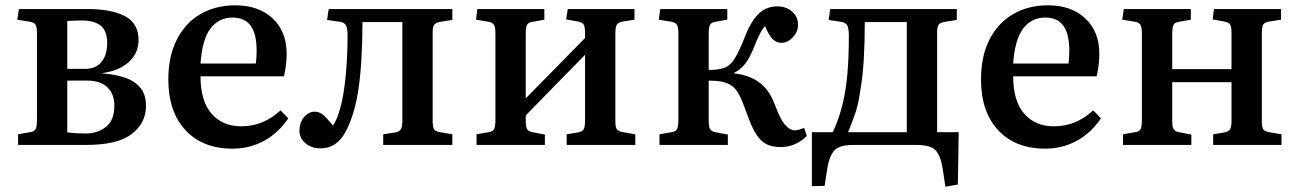

<svg xmlns="http://www.w3.org/2000/svg" viewBox="-20 -545 4883 722"><path d="M48 0V-40L93 -48Q109 -50 114 -59.5Q119 -69 119 -96V-418Q119 -441 114.5 -450.5Q110 -460 94 -463L45 -471L51 -511H311Q398 -511 449.5 -484.5Q501 -458 501 -394Q501 -346 465 -312.5Q429 -279 364 -270V-269Q411 -266 448.5 -253.5Q486 -241 507.5 -215.5Q529 -190 529 -147Q529 -83 476 -41.5Q423 0 304 0ZM233 -286H300Q341 -286 362 -312.5Q383 -339 383 -383Q383 -429 358.5 -448.5Q334 -468 288 -468Q258 -468 233 -466ZM303 -43Q346 -43 378 -67.5Q410 -92 410 -148Q410 -192 383.5 -217Q357 -242 307 -242H233V-47Q251 -45 268.5 -44Q286 -43 303 -43Z M854 14Q742 14 677.5 -55.5Q613 -125 613 -246Q613 -333 644.5 -395.5Q676 -458 733 -491.5Q790 -525 865 -525Q953 -525 1005.5 -475.5Q1058 -426 1058 -342Q1058 -304 1048 -258H734Q734 -165 775.5 -117.5Q817 -70 887 -70Q928 -70 964.5 -84.5Q1001 -99 1035 -130L1064 -100Q1027 -45 973 -15.5Q919 14 854 14ZM734 -306H942Q945 -327 945 -354Q945 -418 922.5 -448.5Q900 -479 855 -479Q802 -479 771 -437Q740 -395 734 -306Z M1185 13Q1152 13 1129 -6Q1106 -25 1106 -54Q1106 -83 1123 -104Q1140 -125 1164 -125Q1182 -125 1197.5 -111Q1213 -97 1232 -73Q1245 -90 1257 -130Q1272 -179 1279.5 -255Q1287 -331 1287 -410Q1287 -438 1281.5 -449Q1276 -460 1259 -463L1210 -470L1216 -511H1681V-470L1636 -463Q1619 -460 1613 -452Q1607 -444 1607 -425V-90Q1607 -67 1612 -59Q1617 -51 1634 -48L1681 -40V0H1421V-40L1466 -47Q1482 -50 1487.5 -59Q1493 -68 1493 -92V-462H1343Q1343 -391 1339 -322Q1335 -253 1326 -197Q1310 -103 1277 -45Q1244 13 1185 13Z M1772 0V-40L1818 -48Q1833 -50 1838 -59.5Q1843 -69 1843 -96V-418Q1843 -442 1838 -451Q1833 -460 1818 -463L1770 -471L1775 -511H2027V-471L1983 -463Q1967 -461 1962 -451.5Q1957 -442 1957 -418V-175L2180 -402V-421Q2180 -444 2175 -452.5Q2170 -461 2154 -464L2109 -472L2115 -511H2366V-471L2322 -464Q2305 -461 2299.5 -452Q2294 -443 2294 -419V-90Q2294 -67 2299.5 -59Q2305 -51 2322 -48L2369 -40V0H2111V-40L2153 -47Q2170 -50 2175 -59Q2180 -68 2180 -92V-339L1957 -111V-91Q1957 -68 1962 -59.5Q1967 -51 1982 -48L2029 -39V0Z M2916 8Q2887 8 2865 -1.5Q2843 -11 2825 -38Q2807 -65 2789 -117Q2773 -162 2760.5 -186.5Q2748 -211 2732.5 -222Q2717 -233 2693 -238Q2682 -240 2670 -241Q2658 -242 2645 -242V-91Q2645 -68 2650 -59.5Q2655 -51 2670 -48L2717 -39V0H2460V-40L2505 -48Q2521 -50 2526 -59.5Q2531 -69 2531 -96V-418Q2531 -442 2526 -451Q2521 -460 2506 -463L2457 -471L2463 -511H2715V-471L2670 -463Q2655 -461 2650 -451.5Q2645 -442 2645 -418V-282Q2662 -282 2675 -283.5Q2688 -285 2701 -289Q2724 -296 2741 -322Q2758 -348 2781 -406Q2804 -466 2833 -493.5Q2862 -521 2903 -521Q2936 -521 2958.5 -501.5Q2981 -482 2981 -452Q2981 -426 2961.5 -405Q2942 -384 2919 -384Q2899 -384 2884.5 -399Q2870 -414 2857 -447Q2846 -435 2837 -417Q2828 -399 2815 -367Q2800 -329 2783.5 -307Q2767 -285 2741 -271V-269Q2796 -263 2834 -236Q2872 -209 2893 -153Q2915 -95 2932.5 -75Q2950 -55 2970 -55Q2977 -55 2983.5 -57Q2990 -59 3004 -64L3014 -34Q2972 8 2916 8Z M3535 157 3525 90Q3518 43 3499.5 21.5Q3481 0 3425 0H3188Q3135 0 3116.5 22Q3098 44 3091 88L3081 154L3033 155V-48H3112Q3135 -99 3148 -151.5Q3161 -204 3166.5 -266.5Q3172 -329 3172 -410Q3172 -437 3166.5 -448.5Q3161 -460 3143 -463L3096 -470L3102 -511H3578V-470L3534 -463Q3515 -460 3509.5 -451.5Q3504 -443 3504 -425V-48H3585L3582 149ZM3169 -48H3390V-462H3232Q3232 -385 3228 -319.5Q3224 -254 3214 -198Q3208 -155 3197.5 -123Q3187 -91 3169 -48Z M3910 14Q3798 14 3733.5 -55.5Q3669 -125 3669 -246Q3669 -333 3700.5 -395.5Q3732 -458 3789 -491.5Q3846 -525 3921 -525Q4009 -525 4061.5 -475.5Q4114 -426 4114 -342Q4114 -304 4104 -258H3790Q3790 -165 3831.5 -117.5Q3873 -70 3943 -70Q3984 -70 4020.5 -84.5Q4057 -99 4091 -130L4120 -100Q4083 -45 4029 -15.5Q3975 14 3910 14ZM3790 -306H3998Q4001 -327 4001 -354Q4001 -418 3978.5 -448.5Q3956 -479 3911 -479Q3858 -479 3827 -437Q3796 -395 3790 -306Z M4203 0V-40L4248 -48Q4264 -50 4269 -59.5Q4274 -69 4274 -96V-418Q4274 -442 4269 -451Q4264 -460 4249 -463L4200 -471L4206 -511H4458V-471L4413 -463Q4398 -461 4393 -451.5Q4388 -442 4388 -418V-285H4611V-421Q4611 -444 4606 -452.5Q4601 -461 4584 -464L4540 -472L4545 -511H4797V-471L4753 -464Q4735 -461 4730 -452Q4725 -443 4725 -419V-90Q4725 -67 4730 -59Q4735 -51 4752 -48L4799 -40V0H4542V-40L4584 -47Q4600 -50 4605.5 -59Q4611 -68 4611 -92V-236H4388V-91Q4388 -68 4393 -59.5Q4398 -51 4413 -48L4460 -39V0Z"/></svg>

Font: Literata 36pt Medium
Style: Regular
Weight: 500
Designer: Latin by Veronika Burian and Jose Scaglione. Greek by Irene Vlachou. Cyrillic by Vera Evstafieva.
Foundry: TypeTogether
Version: Version 3.002